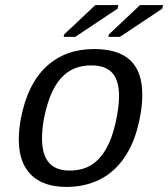

<svg xmlns="http://www.w3.org/2000/svg" viewBox="-20 -733 668 763"><path d="M244.1 9.8Q152.3 9.8 103.5 -38.3Q54.7 -86.4 54.7 -179.2Q54.7 -217.8 63.5 -264.6Q90.3 -400.9 165.3 -469.5Q240.2 -538.1 353.5 -538.1Q450.7 -538.1 498 -493.2Q545.4 -448.2 545.4 -357.4Q545.4 -291.5 524.9 -218.5Q504.4 -145.5 464.8 -93.8Q425.3 -42 369.1 -16.1Q313 9.8 244.1 9.8ZM453.1 -351.6Q453.1 -412.6 426.5 -442.9Q399.9 -473.1 342.3 -473.1Q277.8 -473.1 235.6 -435.5Q193.4 -397.9 170.2 -323.2Q147 -248.5 147 -182.1Q147 -55.2 255.9 -55.2Q305.2 -55.2 339.8 -75.4Q374.5 -95.7 399.7 -138.2Q424.8 -180.7 439 -243.4Q453.1 -306.2 453.1 -351.6ZM410.6 -586.4 412.6 -596.2 536.6 -712.9H627.9L625 -698.7L456.5 -586.4ZM232.9 -586.4 234.9 -596.2 358.9 -712.9H450.2L447.3 -698.7L278.8 -586.4Z"/></svg>

Font: Cousine
Style: Italic
Weight: 400
Italic angle: -12°
Monospace: yes
Designer: Steve Matteson
Foundry: Monotype Imaging Inc.
Version: Version 1.21